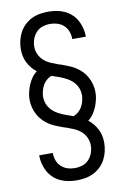

<svg xmlns="http://www.w3.org/2000/svg" viewBox="-103 -882 706 1084"><g transform="rotate(-10 250.0 -340.0)"><path d="M249 143Q225 143 201 139Q177 135 155 125Q133 115 115 98.5Q97 82 85.5 61Q74 40 68 16.5Q62 -7 62 -31V-33H140V-32Q140 -10 147.5 10.5Q155 31 170.5 45.5Q186 60 206.5 66.5Q227 73 249 73Q271 73 292.5 66Q314 59 329 42.5Q344 26 351.5 4.5Q359 -17 359 -39Q359 -62 348.5 -84Q338 -106 320 -121Q302 -136 280 -145Q258 -154 236 -162H233Q212 -170 190.5 -178Q169 -186 149.5 -198Q130 -210 113.5 -226.5Q97 -243 86 -263Q75 -283 69 -305.5Q63 -328 63 -351Q63 -372 68 -393.5Q73 -415 81 -434.5Q89 -454 101.5 -472Q114 -490 131 -503Q115 -515 102.5 -530.5Q90 -546 81 -563.5Q72 -581 68 -600.5Q64 -620 64 -640Q64 -665 69.5 -689Q75 -713 86.5 -735Q98 -757 116 -774.5Q134 -792 156 -803Q178 -814 202.5 -818.5Q227 -823 251 -823Q275 -823 299 -819Q323 -815 345 -805Q367 -795 385 -778.5Q403 -762 414.5 -741Q426 -720 432 -696.5Q438 -673 438 -649V-647H360V-648Q360 -670 352.5 -690.5Q345 -711 329.5 -725.5Q314 -740 293.5 -746.5Q273 -753 251 -753Q229 -753 207.5 -746Q186 -739 171 -722.5Q156 -706 148.5 -684.5Q141 -663 141 -641Q141 -618 151.5 -596Q162 -574 180 -559Q198 -544 220 -535Q242 -526 264 -518H267Q288 -510 309.5 -502Q331 -494 350.5 -482Q370 -470 386.5 -453.5Q403 -437 414 -417Q425 -397 431 -374.5Q437 -352 437 -329Q437 -308 432 -286.5Q427 -265 419 -245.5Q411 -226 398.5 -208Q386 -190 369 -177Q385 -165 397.5 -149.5Q410 -134 419 -116.5Q428 -99 432 -79.5Q436 -60 436 -40Q436 -15 430.5 9Q425 33 413.5 55Q402 77 384 94.5Q366 112 344 123Q322 134 297.5 138.5Q273 143 249 143ZM292 -217Q308 -223 321 -234.5Q334 -246 342 -261Q350 -276 354.5 -293Q359 -310 359 -327Q359 -345 353 -362.5Q347 -380 335.5 -394.5Q324 -409 308.5 -419.5Q293 -430 276.5 -437.5Q260 -445 242.5 -451Q225 -457 208 -463Q192 -457 179 -445.5Q166 -434 158 -419Q150 -404 145.5 -387Q141 -370 141 -353Q141 -335 147 -317.5Q153 -300 164.5 -285.5Q176 -271 191.5 -260.5Q207 -250 223.5 -242.5Q240 -235 257.5 -229Q275 -223 292 -217Z"/></g></svg>

Font: Iosevka NFM
Style: Regular
Weight: 400
Monospace: yes
Designer: Belleve Invis
Foundry: Belleve Invis
Version: Version 29.0.4; ttfautohint (v1.8.4);Nerd Fonts 3.3.0